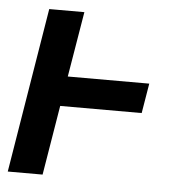

<svg xmlns="http://www.w3.org/2000/svg" viewBox="-44 -572 588 615"><g transform="rotate(5 250.0 -265.0)"><path d="M3 0 90 -530H203L168 -320H430L414 -224H152L115 0Z"/></g></svg>

Font: Iosevka Curly Oblique
Style: Bold
Weight: 700
Italic angle: -9°
Monospace: yes
Designer: Belleve Invis
Foundry: Belleve Invis
Version: Version 11.1.0; ttfautohint (v1.8.3)